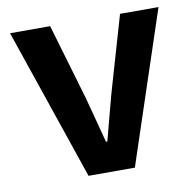

<svg xmlns="http://www.w3.org/2000/svg" viewBox="-67 -629 711 698"><g transform="rotate(-10 288.0 -280.0)"><path d="M14 -560H162L244 -281Q255 -239 266.5 -196.5Q278 -154 289 -111H294Q305 -154 316.5 -196.5Q328 -239 339 -281L420 -560H562L376 0H205Z"/></g></svg>

Font: Kinto Sans
Style: Bold
Weight: 700
Designer: Authors: Ryoko NISHIZUKA  (kana & ideographs); Paul D. Hunt (Latin, Greek & Cyrillic); Wenlong ZHANG  (bopomofo); Sandol
Foundry: Adobe Systems Incorporated, ookami Inc.
Version: Version 0.001